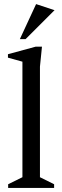

<svg xmlns="http://www.w3.org/2000/svg" viewBox="-20 -922 306 942"><path d="M20 0V-18.1L90 -52.6V-619.4L19 -639.1V-656L154.9 -693H185.9L176 -595.1V-52.6L245.5 -18.1V0ZM77.4 -730 157.1 -901.9 247.6 -872 105.5 -730Z"/></svg>

Font: Ancizar Serif Light
Style: Regular
Weight: 300
Designer: Cesar Puertas, Viviana Monsalve, Julian Moncada, Julian Prieto, Jose Castro, Felipe Aragon, Mariel Hernandez, Sara Alarc
Version: Version 8.100